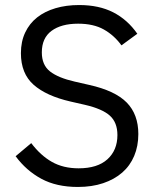

<svg xmlns="http://www.w3.org/2000/svg" viewBox="-20 -730 621 762"><path d="M289 12Q204 12 144 -20.5Q84 -53 42 -110L104 -162Q141 -113 186 -87.5Q231 -62 292 -62Q367 -62 406.5 -98Q446 -134 446 -194Q446 -244 416 -271Q386 -298 317 -314L260 -327Q164 -349 113.5 -393.5Q63 -438 63 -519Q63 -565 80 -601Q97 -637 127.5 -661Q158 -685 200.5 -697.5Q243 -710 294 -710Q373 -710 429.5 -681Q486 -652 525 -596L462 -550Q433 -590 392 -613Q351 -636 290 -636Q223 -636 184.5 -607.5Q146 -579 146 -522Q146 -472 178.5 -446.5Q211 -421 277 -406L334 -393Q437 -370 483 -323Q529 -276 529 -198Q529 -150 512.5 -111Q496 -72 465 -45Q434 -18 389.5 -3Q345 12 289 12Z"/></svg>

Font: IBM Plex Sans Thai Looped
Style: Regular
Weight: 400
Designer: Mike Abbink, Paul van der Laan, Pieter van Rosmalen, Ben Mitchell, Mark Frömberg
Foundry: Bold Monday
Version: Version 1.1